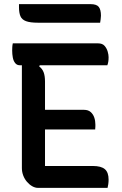

<svg xmlns="http://www.w3.org/2000/svg" viewBox="-20 -910 590 930"><path d="M42 -700H455Q476 -700 486.5 -688Q497 -676 501.5 -660.5Q506 -645 506 -633Q506 -620 504.5 -611Q503 -602 500 -594H75Q62 -594 53.5 -604.5Q45 -615 42 -631.5Q39 -648 39 -665Q39 -673 39.5 -682Q40 -691 42 -700ZM159 -378H387Q407 -378 419 -367.5Q431 -357 436.5 -341Q442 -325 442 -307Q442 -302 442 -298Q442 -294 441.5 -290.5Q441 -287 441 -283H159ZM164 0Q150 0 136 -8Q122 -16 110.5 -29.5Q99 -43 92.5 -60Q86 -77 86 -96Q86 -147 86 -200.5Q86 -254 86 -308Q86 -362 86 -415Q86 -468 86 -519Q86 -570 86 -618H182L170 -588Q185 -577 191.5 -559.5Q198 -542 198 -515Q198 -465 198 -414Q198 -363 198 -311Q198 -259 198 -207.5Q198 -156 198 -106H430Q470 -106 488 -90.5Q506 -75 506 -40Q506 -29 504.5 -18Q503 -7 501 0ZM72 -890H418Q448 -890 458.5 -876.5Q469 -863 469 -834Q469 -826 467.5 -816.5Q466 -807 465 -800H164Q126 -800 106 -807.5Q86 -815 79 -831.5Q72 -848 72 -875Q72 -878 72 -882.5Q72 -887 72 -890Z"/></svg>

Font: Recursive Casual Medium
Style: Regular
Weight: 500
Version: Version 1.047